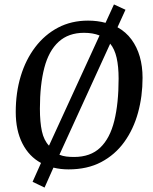

<svg xmlns="http://www.w3.org/2000/svg" viewBox="-20 -753 691 866"><path d="M181 93 127 67 165 -18Q111 -47 81 -106Q51 -165 51 -248Q51 -335 73.5 -409.5Q96 -484 139 -540.5Q182 -597 242 -628.5Q302 -660 377 -660Q398 -660 418 -657.5Q438 -655 456 -650L494 -733L546 -709L510 -630Q548 -609 573 -575Q598 -541 610.5 -497.5Q623 -454 623 -402Q623 -319 602.5 -244.5Q582 -170 540.5 -112.5Q499 -55 436.5 -22Q374 11 289 11Q271 11 254 9Q237 7 221 3ZM201 -96 429 -593Q399 -605 359 -605Q289 -605 244.5 -564.5Q200 -524 180 -447.5Q160 -371 160 -263Q160 -202 169 -161Q178 -120 201 -96ZM314 -45Q388 -45 432 -87Q476 -129 495.5 -208Q515 -287 515 -398Q515 -453 506 -492.5Q497 -532 477 -556L248 -55Q263 -49 279 -47Q295 -45 314 -45Z"/></svg>

Font: Faustina Light Medium
Style: Italic
Weight: 500
Italic angle: -8°
Version: Version 1.200